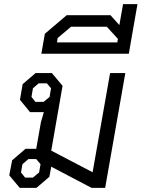

<svg xmlns="http://www.w3.org/2000/svg" viewBox="-20 -913 688 933"><path d="M589 -558 491 0H425L229 -103L220 -54L157 0H76L25 -61L39 -134L104 -190H156L179 -320L193 -368H126L77 -428L90 -504L153 -558H232L284 -496L229 -181L430 -76L515 -558ZM221 -442 228 -484 208 -508H168L140 -484L133 -442L152 -418H192ZM177 -115 156 -140H118L89 -115L82 -75L102 -50H140L170 -75Z M648 -893 619 -727 606 -652H181L198 -749L304 -839H517L560 -791L578 -893ZM553 -724 499 -783H325L260 -728L257 -707H550Z"/></svg>

Font: Chakra Petch
Style: Italic
Weight: 400
Italic angle: -10°
Designer: Katatrad Aksorn Co.,Ltd.
Foundry: Cadson Demak Co.,Ltd.
Version: Version 1.000; ttfautohint (v1.6)